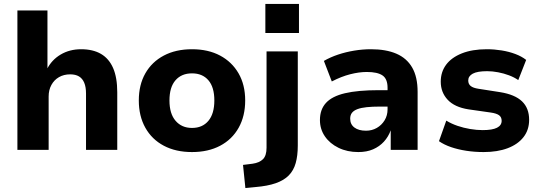

<svg xmlns="http://www.w3.org/2000/svg" viewBox="-20 -758 2730 971"><path d="M68 0V-705H220V-407H217Q241 -455 286.5 -482Q332 -509 390 -509Q450 -509 490.5 -485.5Q531 -462 552 -414Q573 -366 573 -291V0H415V-285Q415 -318 406 -339.5Q397 -361 379.5 -371.5Q362 -382 335 -382Q303 -382 278.5 -368Q254 -354 240 -328.5Q226 -303 226 -270V0Z M951 11Q869 11 808.5 -21Q748 -53 715 -112Q682 -171 682 -250Q682 -329 715 -387Q748 -445 808.5 -477Q869 -509 951 -509Q1033 -509 1093 -477Q1153 -445 1186.5 -387Q1220 -329 1220 -250Q1220 -171 1187 -112Q1154 -53 1093.5 -21Q1033 11 951 11ZM951 -111Q1004 -111 1034 -147Q1064 -183 1064 -250Q1064 -317 1034 -352Q1004 -387 951 -387Q898 -387 867.5 -352Q837 -317 837 -250Q837 -183 868 -147Q899 -111 951 -111Z M1322 -591V-738H1492V-591ZM1221 193 1209 76 1257 70Q1292 65 1310 47Q1328 29 1328 -11V-498H1486V-22Q1486 29 1475.5 66.5Q1465 104 1440.5 129Q1416 154 1374.5 168.5Q1333 183 1272 188Z M1792 11Q1736 11 1692 -10.5Q1648 -32 1623 -68.5Q1598 -105 1598 -151Q1598 -204 1628.5 -237.5Q1659 -271 1724.5 -286.5Q1790 -302 1896 -302H1959V-219H1902Q1863 -219 1834.5 -216Q1806 -213 1787.5 -206Q1769 -199 1760 -187.5Q1751 -176 1751 -158Q1751 -129 1772.5 -113Q1794 -97 1831 -97Q1861 -97 1885.5 -111Q1910 -125 1925 -149.5Q1940 -174 1940 -205V-314Q1940 -359 1914.5 -376.5Q1889 -394 1835 -394Q1796 -394 1751 -382.5Q1706 -371 1658 -346L1618 -450Q1651 -469 1690 -482Q1729 -495 1771.5 -502Q1814 -509 1856 -509Q1932 -509 1984.5 -486.5Q2037 -464 2064.5 -416.5Q2092 -369 2092 -293V0H1956V-99Q1944 -66 1921.5 -41.5Q1899 -17 1867 -3Q1835 11 1792 11Z M2426 11Q2380 11 2338 4.5Q2296 -2 2261 -14Q2226 -26 2200 -44L2237 -148Q2263 -132 2294 -121.5Q2325 -111 2358 -105.5Q2391 -100 2421 -100Q2470 -100 2493.5 -112Q2517 -124 2517 -147Q2517 -166 2503.5 -175.5Q2490 -185 2461 -189L2349 -205Q2279 -216 2244 -253.5Q2209 -291 2209 -345Q2209 -394 2236 -430.5Q2263 -467 2315.5 -488Q2368 -509 2442 -509Q2480 -509 2517 -503Q2554 -497 2586 -485Q2618 -473 2641 -455L2601 -353Q2581 -367 2554.5 -377Q2528 -387 2499 -392.5Q2470 -398 2444 -398Q2394 -398 2371 -385.5Q2348 -373 2348 -351Q2348 -333 2360.5 -323Q2373 -313 2400 -309L2509 -292Q2584 -280 2620 -245.5Q2656 -211 2656 -152Q2656 -101 2627.5 -64.5Q2599 -28 2547.5 -8.5Q2496 11 2426 11Z"/></svg>

Font: Nunito Sans 9pt ExtraBold
Style: Regular
Weight: 800
Version: Version 3.101;gftools[0.9.27]